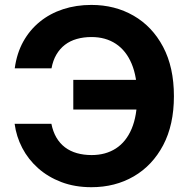

<svg xmlns="http://www.w3.org/2000/svg" viewBox="-20 -758 777 788"><path d="M355 10.3Q287.1 10.3 231.9 -10.7Q176.8 -31.7 136.2 -67.9Q95.7 -104 71.3 -150.9Q46.9 -197.8 40 -250H190.9Q197.3 -217.8 211.4 -193.6Q225.6 -169.4 246.8 -153.3Q268.1 -137.2 295.9 -129.4Q323.7 -121.6 356 -121.6Q413.6 -121.6 455.6 -148.7Q497.6 -175.8 520.3 -229.5Q543 -283.2 543 -363.3Q543 -442.4 520.3 -496.3Q497.6 -550.3 455.6 -578.1Q413.6 -606 355.5 -606Q322.8 -606 295.2 -598.1Q267.6 -590.3 246.6 -574.2Q225.6 -558.1 211.4 -533.9Q197.3 -509.8 191.4 -477.5H40.5Q48.8 -539.1 75.4 -587.2Q102.1 -635.3 143.6 -668.9Q185.1 -702.6 238.8 -720.2Q292.5 -737.8 355 -737.8Q451.7 -737.8 528.3 -693.6Q605 -649.4 649.4 -565.7Q693.8 -481.9 693.8 -363.3Q693.8 -245.6 649.7 -162.1Q605.5 -78.6 529.1 -34.2Q452.6 10.3 355 10.3ZM280.8 -308.6V-430.2H571.3V-308.6Z"/></svg>

Font: Inter 17pt
Style: Bold
Weight: 700
Version: Version 4.001;git-66647c0bb